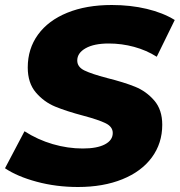

<svg xmlns="http://www.w3.org/2000/svg" viewBox="-35 -734 719 768"><path d="M-15 -61 63 -209Q116 -175 176 -157.5Q236 -140 296 -140Q353 -140 384.5 -156.5Q416 -173 416 -202Q416 -227 387.5 -241Q359 -255 299 -271Q231 -289 186 -307.5Q141 -326 108.5 -364Q76 -402 76 -464Q76 -539 117 -595.5Q158 -652 234 -683Q310 -714 412 -714Q487 -714 552 -698.5Q617 -683 664 -654L592 -507Q551 -533 501.5 -546.5Q452 -560 400 -560Q341 -560 307.5 -541Q274 -522 274 -492Q274 -466 303 -452Q332 -438 393 -422Q461 -405 505.5 -387Q550 -369 582 -332Q614 -295 614 -235Q614 -161 572.5 -104.5Q531 -48 454.5 -17Q378 14 277 14Q190 14 112 -7Q34 -28 -15 -61Z"/></svg>

Font: Montserrat Alternates ExtraBold
Style: Italic
Weight: 800
Italic angle: -11.3°
Designer: Julieta Ulanovsky
Foundry: Julieta Ulanovsky
Version: Version 7.200